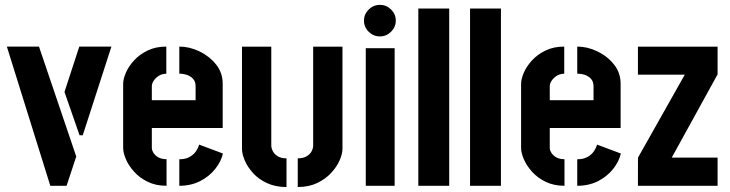

<svg xmlns="http://www.w3.org/2000/svg" viewBox="-20 -747 2935 772"><path d="M182.3 0 7.6 -559.6H136.8L286.6 -117.7L247.7 0ZM299.9 -203 239.3 -377.3 298.8 -559.6H428L312.7 -203Z M649.7 0Q606.5 0 573.6 -16.2Q540.6 -32.4 518.8 -57Q497 -81.5 486.1 -107.1Q475.2 -132.7 475.2 -152.3V-409.4Q475.2 -429 486.1 -454.5Q497 -480.1 519.1 -504.2Q541.2 -528.3 573.8 -544Q606.3 -559.7 648.7 -559.7V-450.5Q631.4 -450.5 618.4 -442.1Q605.5 -433.7 598 -422.4Q590.5 -411.1 590.5 -400.6V-344.1H766.5V-399.8Q766.5 -418.4 756.6 -429.7Q746.7 -440.9 731.7 -445.9Q716.6 -450.8 701 -450.8V-559.7Q741.4 -559.7 781.4 -540.7Q821.3 -521.7 848.3 -488.3Q875.4 -454.9 875.4 -410.4V-232.4H590.5V-152.3Q590.5 -143.3 597 -132.6Q603.5 -122 616.6 -114.4Q629.7 -106.9 649.7 -106.9ZM701 0V-106.6Q724.9 -106.6 741.1 -115.3Q757.4 -124 767 -137.4Q776.6 -150.8 780.6 -165.6L876.4 -129.7Q869 -97.7 845.4 -67.8Q821.7 -37.9 785 -18.9Q748.3 0 701 0Z M1177.2 5V-110.3Q1198.6 -110.3 1212.5 -118.4Q1226.5 -126.5 1232.8 -138.5Q1239.2 -150.5 1239.2 -162.3V-559.4H1357V-148.6Q1357 -129 1345.8 -102.8Q1334.5 -76.7 1311.9 -52.1Q1289.3 -27.4 1255.5 -11.2Q1221.6 5 1177.2 5ZM1132 5Q1087.5 5 1053.6 -10.8Q1019.6 -26.5 997.5 -51Q975.4 -75.5 964.2 -101.7Q953 -128 953 -148.3V-559.4H1070.8V-162.3Q1070.8 -151 1077.2 -138.8Q1083.7 -126.5 1097.2 -118.4Q1110.7 -110.3 1132 -110.3Z M1450.7 0V-553.3H1566.8V0ZM1507.5 -600.6Q1481.5 -600.6 1462.5 -619.3Q1443.5 -638 1443.5 -663.8Q1443.5 -689.6 1462.5 -708.5Q1481.5 -727.5 1507.5 -727.5Q1533.6 -727.5 1552.5 -708.7Q1571.4 -690 1571.4 -664.2Q1571.4 -638.4 1552.5 -619.5Q1533.6 -600.6 1507.5 -600.6Z M1662 0V-712.6H1786.2V0Z M1870 0V-712.6H1994.2V0Z M2249.7 0Q2206.5 0 2173.6 -16.2Q2140.6 -32.4 2118.8 -57Q2097 -81.5 2086.1 -107.1Q2075.2 -132.7 2075.2 -152.3V-409.4Q2075.2 -429 2086.1 -454.5Q2097 -480.1 2119.1 -504.2Q2141.2 -528.3 2173.8 -544Q2206.3 -559.7 2248.7 -559.7V-450.5Q2231.4 -450.5 2218.4 -442.1Q2205.5 -433.7 2198 -422.4Q2190.5 -411.1 2190.5 -400.6V-344.1H2366.5V-399.8Q2366.5 -418.4 2356.6 -429.7Q2346.7 -440.9 2331.7 -445.9Q2316.6 -450.8 2301 -450.8V-559.7Q2341.4 -559.7 2381.4 -540.7Q2421.3 -521.7 2448.3 -488.3Q2475.4 -454.9 2475.4 -410.4V-232.4H2190.5V-152.3Q2190.5 -143.3 2197 -132.6Q2203.5 -122 2216.6 -114.4Q2229.7 -106.9 2249.7 -106.9ZM2301 0V-106.6Q2324.9 -106.6 2341.1 -115.3Q2357.4 -124 2367 -137.4Q2376.6 -150.8 2380.6 -165.6L2476.4 -129.7Q2469 -97.7 2445.4 -67.8Q2421.7 -37.9 2385 -18.9Q2348.3 0 2301 0Z M2545 0 2545.2 -113.1 2733.4 -446.8H2545V-559.4H2865.3V-448L2681 -113.3H2865.3V0Z"/></svg>

Font: Stick No Bills ExtraLight
Style: Regular
Weight: 200
Designer: Kosala Senevirathne, Siva Puranthara, Lasantha Premarathna, Tharique Azeez
Foundry: mooniak
Version: Version 2.000